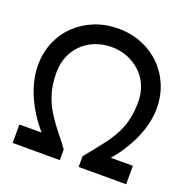

<svg xmlns="http://www.w3.org/2000/svg" viewBox="-127 -830 928 949"><g transform="rotate(20 337.5 -355.0)"><path d="M39 0V-97H210L185 -65Q136 -115 100 -172Q64 -229 44.5 -288Q25 -347 25 -404Q25 -470 48.5 -526Q72 -582 114.5 -623Q157 -664 214 -687Q271 -710 338 -710Q405 -710 462 -687Q519 -664 561 -622.5Q603 -581 626.5 -525Q650 -469 650 -403Q650 -347 630.5 -288Q611 -229 575.5 -172Q540 -115 491 -66L472 -97H636V0H386V-56Q412 -88 431 -112Q450 -136 462 -151.5Q474 -167 479 -174Q503 -208 519.5 -242Q536 -276 544.5 -315.5Q553 -355 553 -403Q553 -448 537 -486.5Q521 -525 491.5 -553Q462 -581 423 -597Q384 -613 338 -613Q292 -613 252.5 -597.5Q213 -582 184 -553.5Q155 -525 139 -486.5Q123 -448 123 -403Q123 -342 137 -294.5Q151 -247 176 -206.5Q201 -166 234 -125Q245 -111 253.5 -100.5Q262 -90 268.5 -81.5Q275 -73 279.5 -66.5Q284 -60 287 -56V0Z"/></g></svg>

Font: Mach
Style: Regular
Weight: 400
Version: Version 1.002